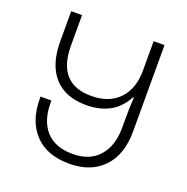

<svg xmlns="http://www.w3.org/2000/svg" viewBox="-129 -834 939 965"><g transform="rotate(20 340.5 -352.0)"><path d="M92 -247V-258H150V-246Q150 -150 198.5 -96Q247 -42 342 -42Q432 -42 481.5 -98Q531 -154 531 -251V-307Q531 -366 535 -413H530Q496 -351 443.5 -323.5Q391 -296 321 -296Q209 -296 149.5 -362.5Q90 -429 90 -553V-714H148V-552Q148 -348 329 -348Q424 -348 477.5 -403.5Q531 -459 531 -559V-714H589V-251Q589 -128 523 -59Q457 10 342 10Q222 10 157 -59Q92 -128 92 -247Z"/></g></svg>

Font: Noto Sans Georgian Light
Style: Regular
Weight: 300
Designer: Monotype Design team
Foundry: Monotype Imaging Inc.
Version: Version 1.000